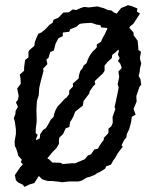

<svg xmlns="http://www.w3.org/2000/svg" viewBox="-20 -702 610 749"><path d="M68 18 51 10 42 1 38 -19 59 -50 68 -59V-63L61 -69L65 -79L50 -96V-101L43 -123L38 -132L37 -150L39 -162L42 -179V-197L41 -205L38 -227L34 -241L40 -257L41 -270L50 -285L42 -303L49 -311L53 -327L47 -357L61 -375L60 -396L57 -411L74 -426V-439L78 -468L91 -478V-500L95 -507L114 -523L116 -538L120 -549L129 -570L141 -575L156 -587L174 -606L185 -613L189 -625L208 -633L227 -653L249 -654L263 -665L278 -663L293 -670L308 -675L327 -673L360 -677L374 -673L385 -670L401 -663L415 -661L421 -656L427 -652L436 -649L439 -654L453 -671L474 -679L479 -682L494 -678L516 -669L514 -657L526 -649L506 -618L500 -609L487 -599L488 -598L484 -594L501 -575V-565L512 -550L517 -543L519 -522L520 -507L530 -500L526 -477L527 -468L531 -455L526 -434L525 -422L521 -405L528 -393L531 -372L524 -363L512 -328V-320L513 -306L506 -289L501 -277L509 -255L494 -246L492 -228L484 -198L475 -180L473 -166L464 -155L454 -135L459 -130L443 -109L439 -103L428 -84L423 -78L413 -60L394 -53L390 -44L371 -32L358 -26L350 -20L330 -12L318 -9L300 2L286 6H249L221 9L211 7L190 5L186 4H166L149 -1L144 -3L132 -15H131L114 12L94 18L76 27ZM120 -159 123 -155V-156L135 -162L137 -179L148 -195L159 -202L167 -215L178 -235L189 -246L192 -260L197 -273L205 -287L213 -295L232 -316L239 -321L250 -335V-349L265 -365L264 -376L287 -396L288 -408L293 -425L302 -436L306 -446L318 -456L323 -471L332 -488L341 -500L357 -516L358 -529L374 -539L380 -553L389 -569L393 -578L399 -590L397 -593L375 -595L371 -604L357 -606L336 -613L305 -611L291 -609L277 -597L254 -588L250 -578L225 -575V-561L208 -553L197 -532L190 -505L176 -499L169 -476L161 -470L165 -452L148 -434L150 -426L140 -389L133 -359L131 -330L124 -308L122 -272L123 -241V-226L120 -203L119 -183L127 -176ZM225 -62 259 -65H273L311 -81L322 -95L335 -100L348 -119L362 -122L371 -138L385 -157V-164L403 -183V-200L414 -209L420 -223L419 -246L423 -257L430 -277L427 -284L438 -335L443 -361L439 -373L445 -402L442 -423L455 -437L449 -454L440 -464L447 -475L440 -489L444 -504L441 -508L431 -498L418 -488L416 -475L400 -461L388 -446V-426L381 -415L371 -406L349 -385L352 -374L343 -365L330 -346L328 -337L313 -317L306 -308L303 -290L294 -283L273 -266L267 -249L261 -238L253 -225L251 -207L236 -201L226 -179L213 -167L210 -160V-141L200 -124L186 -110L180 -103L166 -86V-82L171 -81L184 -68L216 -67Z"/></svg>

Font: Winky Rough Light
Style: Italic
Weight: 300
Italic angle: -8.97852°
Designer: Simon Atzbach
Foundry: typofactur
Version: Version 1.206; ttfautohint (v1.8.4.7-5d5b)